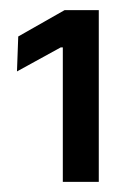

<svg xmlns="http://www.w3.org/2000/svg" viewBox="-20 -722 254 379"><path d="M175 -363H104V-628.5H100L13.5 -581L16 -650L107.5 -702H175Z"/></svg>

Font: Anek Kannada Medium
Style: Regular
Weight: 500
Designer: Vaishnavi Murthy, Maithili Shingre (Kannada) & Yesha Goshar (Latin)
Foundry: Ek Type
Version: Version 1.003